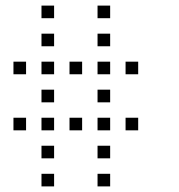

<svg xmlns="http://www.w3.org/2000/svg" viewBox="-20 -693 640 685"><path d="M129 -673Q128 -673 128 -673Q128 -673 128 -672V-629Q128 -628 128 -628Q128 -628 129 -628H172Q173 -628 173 -628Q173 -628 173 -629V-672Q173 -673 173 -673Q173 -673 172 -673ZM329 -673Q328 -673 328 -673Q328 -673 328 -672V-629Q328 -628 328 -628Q328 -628 329 -628H372Q373 -628 373 -628Q373 -628 373 -629V-672Q373 -673 373 -673Q373 -673 372 -673ZM129 -573Q128 -573 128 -573Q128 -573 128 -572V-529Q128 -528 128 -528Q128 -528 129 -528H172Q173 -528 173 -528Q173 -528 173 -529V-572Q173 -573 173 -573Q173 -573 172 -573ZM329 -573Q328 -573 328 -573Q328 -573 328 -572V-529Q328 -528 328 -528Q328 -528 329 -528H372Q373 -528 373 -528Q373 -528 373 -529V-572Q373 -573 373 -573Q373 -573 372 -573ZM29 -473Q28 -473 28 -473Q28 -473 28 -472V-429Q28 -428 28 -428Q28 -428 29 -428H72Q73 -428 73 -428Q73 -428 73 -429V-472Q73 -473 73 -473Q73 -473 72 -473ZM129 -473Q128 -473 128 -473Q128 -473 128 -472V-429Q128 -428 128 -428Q128 -428 129 -428H172Q173 -428 173 -428Q173 -428 173 -429V-472Q173 -473 173 -473Q173 -473 172 -473ZM229 -473Q228 -473 228 -473Q228 -473 228 -472V-429Q228 -428 228 -428Q228 -428 229 -428H272Q273 -428 273 -428Q273 -428 273 -429V-472Q273 -473 273 -473Q273 -473 272 -473ZM329 -473Q328 -473 328 -473Q328 -473 328 -472V-429Q328 -428 328 -428Q328 -428 329 -428H372Q373 -428 373 -428Q373 -428 373 -429V-472Q373 -473 373 -473Q373 -473 372 -473ZM429 -473Q428 -473 428 -473Q428 -473 428 -472V-429Q428 -428 428 -428Q428 -428 429 -428H472Q473 -428 473 -428Q473 -428 473 -429V-472Q473 -473 473 -473Q473 -473 472 -473ZM129 -373Q128 -373 128 -373Q128 -373 128 -372V-329Q128 -328 128 -328Q128 -328 129 -328H172Q173 -328 173 -328Q173 -328 173 -329V-372Q173 -373 173 -373Q173 -373 172 -373ZM329 -373Q328 -373 328 -373Q328 -373 328 -372V-329Q328 -328 328 -328Q328 -328 329 -328H372Q373 -328 373 -328Q373 -328 373 -329V-372Q373 -373 373 -373Q373 -373 372 -373ZM29 -273Q28 -273 28 -273Q28 -273 28 -272V-229Q28 -228 28 -228Q28 -228 29 -228H72Q73 -228 73 -228Q73 -228 73 -229V-272Q73 -273 73 -273Q73 -273 72 -273ZM129 -273Q128 -273 128 -273Q128 -273 128 -272V-229Q128 -228 128 -228Q128 -228 129 -228H172Q173 -228 173 -228Q173 -228 173 -229V-272Q173 -273 173 -273Q173 -273 172 -273ZM229 -273Q228 -273 228 -273Q228 -273 228 -272V-229Q228 -228 228 -228Q228 -228 229 -228H272Q273 -228 273 -228Q273 -228 273 -229V-272Q273 -273 273 -273Q273 -273 272 -273ZM329 -273Q328 -273 328 -273Q328 -273 328 -272V-229Q328 -228 328 -228Q328 -228 329 -228H372Q373 -228 373 -228Q373 -228 373 -229V-272Q373 -273 373 -273Q373 -273 372 -273ZM429 -273Q428 -273 428 -273Q428 -273 428 -272V-229Q428 -228 428 -228Q428 -228 429 -228H472Q473 -228 473 -228Q473 -228 473 -229V-272Q473 -273 473 -273Q473 -273 472 -273ZM129 -173Q128 -173 128 -173Q128 -173 128 -172V-129Q128 -128 128 -128Q128 -128 129 -128H172Q173 -128 173 -128Q173 -128 173 -129V-172Q173 -173 173 -173Q173 -173 172 -173ZM329 -173Q328 -173 328 -173Q328 -173 328 -172V-129Q328 -128 328 -128Q328 -128 329 -128H372Q373 -128 373 -128Q373 -128 373 -129V-172Q373 -173 373 -173Q373 -173 372 -173ZM129 -73Q128 -73 128 -73Q128 -73 128 -72V-29Q128 -28 128 -28Q128 -28 129 -28H172Q173 -28 173 -28Q173 -28 173 -29V-72Q173 -73 173 -73Q173 -73 172 -73ZM329 -73Q328 -73 328 -73Q328 -73 328 -72V-29Q328 -28 328 -28Q328 -28 329 -28H372Q373 -28 373 -28Q373 -28 373 -29V-72Q373 -73 373 -73Q373 -73 372 -73Z"/></svg>

Font: Doto Light
Style: Regular
Weight: 300
Monospace: yes
Version: Version 1.000